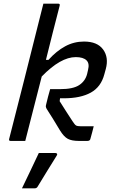

<svg xmlns="http://www.w3.org/2000/svg" viewBox="-20 -770 640 1049"><path d="M439 -543Q512 -543 543.5 -499.5Q575 -456 558 -393L550 -364Q532 -295 476 -264Q420 -233 329 -233H308L306 -217Q324 -189 343.5 -158Q363 -127 376 -108Q388 -89 395.5 -84.5Q403 -80 423 -80H492Q488 -63 483.5 -46.5Q479 -30 474 -12Q472 0 457 0H412Q372 0 350.5 -11.5Q329 -23 308 -57Q289 -89 268 -123Q247 -157 235 -175Q231 -183 230.5 -187Q230 -191 232 -199Q237 -220 242.5 -241.5Q248 -263 254 -283H309Q379 -283 412.5 -305Q446 -327 456 -366L461 -388Q470 -423 453 -440Q435 -458 394 -458Q311 -458 208 -352Q185 -264 163 -176Q141 -88 118 0H38Q27 0 30 -11Q71 -171 111.5 -331Q152 -491 192 -651Q200 -683 206.5 -708.5Q213 -734 217 -750H298Q309 -750 306 -739Q287 -665 268 -591Q249 -517 231 -443H245Q288 -491 336 -517Q384 -543 439 -543ZM192 66H283Q289 66 291.5 70Q294 74 290 80Q263 123 238.5 163Q214 203 186 249Q184 253 180 256Q176 259 169 259H100Q124 209 147.5 160Q171 111 192 66Z"/></svg>

Font: Recursive Sn Lnr St
Style: Italic
Weight: 400
Italic angle: -15°
Version: Version 1.079;hotconv 1.0.112;makeotfexe 2.5.65598; ttfautoh